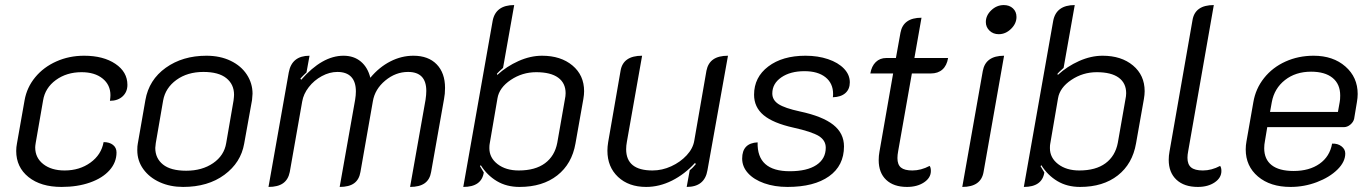

<svg xmlns="http://www.w3.org/2000/svg" viewBox="-20 -729 5413 758"><path d="M44 -133Q44 -148 47 -163L77 -333Q86 -384 119 -424Q152 -464 202.5 -486.5Q253 -509 312 -509Q388 -509 435.5 -477Q483 -445 483 -394Q483 -366 464 -348.5Q445 -331 414 -331Q416 -345 416 -353Q416 -394 385 -419Q354 -444 302 -444Q243 -444 200.5 -413Q158 -382 150 -332L121 -165Q119 -153 119 -147Q119 -106 151 -81Q183 -56 235 -56Q294 -56 337 -87Q380 -118 389 -168Q412 -168 426 -157Q440 -146 440 -127Q440 -88 412.5 -57Q385 -26 335.5 -8.5Q286 9 223 9Q141 9 92.5 -30Q44 -69 44 -133Z M522 -136Q522 -153 524 -162L554 -334Q568 -414 634.5 -461.5Q701 -509 795 -509Q849 -509 890.5 -489Q932 -469 954.5 -434.5Q977 -400 977 -359Q977 -352 975 -334L944 -162Q931 -87 866 -39Q801 9 703 9Q652 9 611 -9.5Q570 -28 546 -61Q522 -94 522 -136ZM873 -164 902 -332Q904 -348 904 -355Q904 -396 873.5 -420.5Q843 -445 783 -445Q720 -445 676.5 -413.5Q633 -382 624 -332L595 -164Q593 -150 593 -145Q593 -104 623.5 -79.5Q654 -55 715 -55Q778 -55 821.5 -85Q865 -115 873 -164Z M1120 -443Q1132 -509 1202 -509L1190 -443Q1177 -431 1166 -419L1169 -414Q1252 -509 1336 -509Q1377 -509 1404.5 -486Q1432 -463 1442 -422Q1477 -464 1521 -486.5Q1565 -509 1612 -509Q1671 -509 1704 -475Q1737 -441 1737 -382Q1737 -358 1733 -338L1682 -50Q1677 -20 1656.5 -5.5Q1636 9 1599 9L1660 -335Q1663 -355 1663 -370Q1663 -445 1591 -445Q1542 -445 1501 -411Q1460 -377 1452 -329L1403 -50Q1398 -20 1378 -5.5Q1358 9 1321 9L1382 -335Q1385 -353 1385 -368Q1385 -406 1366.5 -425.5Q1348 -445 1312 -445Q1281 -445 1250.5 -428.5Q1220 -412 1199 -385Q1178 -358 1173 -328L1124 -50Q1118 -20 1097.5 -5.5Q1077 9 1040 9Z M1925 -647Q1937 -709 2010 -709L1966 -461Q1947 -444 1942 -438L1943 -433Q1980 -467 2027 -488Q2074 -509 2120 -509Q2194 -509 2240 -470.5Q2286 -432 2286 -369Q2286 -355 2283 -338L2252 -163Q2238 -82 2180 -36.5Q2122 9 2031 9Q1980 9 1941.5 -14Q1903 -37 1878 -77L1875 -73L1890 -48Q1881 9 1809 9ZM2180 -165 2210 -336Q2213 -350 2213 -361Q2213 -401 2183.5 -422.5Q2154 -444 2097 -444Q2042 -444 1996.5 -413.5Q1951 -383 1944 -341L1913 -160Q1912 -155 1912 -144Q1912 -106 1944.5 -81Q1977 -56 2028 -56Q2093 -56 2131.5 -84.5Q2170 -113 2180 -165Z M2773 -57Q2762 9 2691 9L2703 -57Q2714 -65 2727 -81L2724 -86Q2683 -41 2633 -16Q2583 9 2531 9Q2462 9 2420 -30.5Q2378 -70 2378 -134Q2378 -150 2381 -168L2430 -450Q2440 -509 2515 -509L2455 -170Q2452 -154 2452 -140Q2452 -56 2556 -56Q2594 -56 2630 -72.5Q2666 -89 2691 -116Q2716 -143 2721 -174L2769 -450Q2775 -480 2796 -494.5Q2817 -509 2854 -509Z M2910 -103Q2910 -164 2971 -167Q2968 -53 3098 -53Q3166 -53 3203 -77.5Q3240 -102 3240 -146Q3240 -175 3212.5 -192Q3185 -209 3113 -225Q3032 -243 2994.5 -274.5Q2957 -306 2957 -355Q2957 -424 3013 -466.5Q3069 -509 3160 -509Q3209 -509 3249 -495.5Q3289 -482 3312 -458Q3335 -434 3335 -404Q3335 -377 3317.5 -361.5Q3300 -346 3268 -345Q3269 -350 3269 -358Q3269 -400 3239 -424Q3209 -448 3156 -448Q3100 -448 3064.5 -423.5Q3029 -399 3029 -360Q3029 -334 3053.5 -318Q3078 -302 3138 -289Q3227 -270 3269.5 -236.5Q3312 -203 3312 -151Q3312 -75 3253 -33Q3194 9 3089 9Q3038 9 2997 -5.5Q2956 -20 2933 -45.5Q2910 -71 2910 -103Z M3449 -97Q3449 -114 3452 -130L3506 -439H3416Q3421 -468 3437.5 -484Q3454 -500 3479 -500H3517L3535 -600Q3546 -659 3618 -659L3590 -500H3723Q3718 -470 3700.5 -454.5Q3683 -439 3655 -439H3580L3526 -133Q3523 -117 3523 -105Q3523 -79 3537 -67.5Q3551 -56 3582 -56Q3616 -56 3650 -74Q3655 -68 3655 -54Q3655 -27 3628 -9Q3601 9 3561 9Q3508 9 3478.5 -19Q3449 -47 3449 -97Z M3872 -642Q3872 -668 3893.5 -688.5Q3915 -709 3943 -709Q3965 -709 3979 -696Q3993 -683 3993 -662Q3993 -636 3971.5 -615Q3950 -594 3923 -594Q3901 -594 3886.5 -608Q3872 -622 3872 -642ZM3860 -449Q3871 -509 3944 -509L3863 -50Q3853 9 3779 9Z M4138 -647Q4150 -709 4223 -709L4179 -461Q4160 -444 4155 -438L4156 -433Q4193 -467 4240 -488Q4287 -509 4333 -509Q4407 -509 4453 -470.5Q4499 -432 4499 -369Q4499 -355 4496 -338L4465 -163Q4451 -82 4393 -36.5Q4335 9 4244 9Q4193 9 4154.5 -14Q4116 -37 4091 -77L4088 -73L4103 -48Q4094 9 4022 9ZM4393 -165 4423 -336Q4426 -350 4426 -361Q4426 -401 4396.5 -422.5Q4367 -444 4310 -444Q4255 -444 4209.5 -413.5Q4164 -383 4157 -341L4126 -160Q4125 -155 4125 -144Q4125 -106 4157.5 -81Q4190 -56 4241 -56Q4306 -56 4344.5 -84.5Q4383 -113 4393 -165Z M4594 -98Q4594 -114 4597 -130L4688 -650Q4698 -709 4772 -709L4671 -133Q4668 -118 4668 -106Q4668 -80 4682.5 -68Q4697 -56 4729 -56Q4763 -56 4797 -74Q4802 -67 4802 -54Q4802 -27 4775.5 -9Q4749 9 4709 9Q4655 9 4624.5 -19.5Q4594 -48 4594 -98Z M4898 -139Q4898 -155 4901 -171L4928 -325Q4937 -379 4970.5 -421Q5004 -463 5055 -486Q5106 -509 5166 -509Q5243 -509 5291.5 -466.5Q5340 -424 5340 -358Q5340 -343 5337 -326L5326 -260Q5323 -247 5311 -237Q5299 -227 5285 -227H4983L4974 -173Q4971 -158 4971 -144Q4971 -100 5000.5 -77Q5030 -54 5087 -54Q5149 -54 5189.5 -82.5Q5230 -111 5239 -162Q5261 -163 5276 -151.5Q5291 -140 5291 -123Q5291 -90 5260 -59.5Q5229 -29 5179 -10Q5129 9 5075 9Q4995 9 4946.5 -32Q4898 -73 4898 -139ZM5262 -287 5269 -326Q5271 -335 5271 -352Q5271 -397 5241 -421.5Q5211 -446 5156 -446Q5095 -446 5053 -413Q5011 -380 5001 -326L4994 -287Z"/></svg>

Font: K2D Light
Style: Italic
Weight: 300
Italic angle: -10°
Designer: Katatrad Aksorn Co.,Ltd.
Foundry: Cadson Demak Co.,Ltd.
Version: Version 1.000; ttfautohint (v1.6)